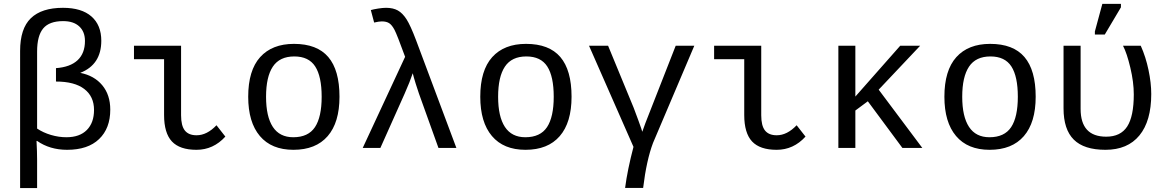

<svg xmlns="http://www.w3.org/2000/svg" viewBox="-20 -765 6041 993"><path d="M550.3 -197.8Q550.3 -101.1 492.4 -45.7Q434.6 9.8 327.1 9.8Q237.8 9.8 171.9 -36.1H168.9Q171.9 19.5 171.9 62.5V207.5H84V-501.5Q84 -617.2 139.6 -670.9Q195.3 -724.6 305.7 -724.6Q401.9 -724.6 452.9 -679.9Q503.9 -635.3 503.9 -554.2Q503.9 -430.7 395 -388.2Q467.3 -374 508.8 -324.2Q550.3 -274.4 550.3 -197.8ZM419.4 -553.2Q419.4 -601.1 389.9 -628.4Q360.4 -655.8 306.6 -655.8Q234.9 -655.8 203.4 -617.9Q171.9 -580.1 171.9 -498.5V-100.1Q203.1 -79.1 243.4 -67.1Q283.7 -55.2 323.2 -55.2Q392.1 -55.2 429.2 -92.8Q466.3 -130.4 466.3 -196.3Q466.3 -266.1 416 -304.7Q365.7 -343.3 269.5 -343.3V-412.6Q343.3 -418 381.3 -453.6Q419.4 -489.3 419.4 -553.2Z M916.5 -168.9Q916.5 -114.7 936 -90.1Q955.6 -65.4 996.6 -65.4Q1050.3 -65.4 1099.6 -117.2L1145.5 -58.6Q1083.5 9.8 996.1 9.8Q909.7 9.8 869.1 -33.4Q828.6 -76.7 828.6 -170.4V-459H672.9V-528.3H916.5Z M1735.8 -264.6Q1735.8 -131.3 1674.6 -60.8Q1613.3 9.8 1497.6 9.8Q1384.3 9.8 1324 -61.5Q1263.7 -132.8 1263.7 -264.6Q1263.7 -400.9 1325.4 -469.5Q1387.2 -538.1 1500.5 -538.1Q1619.6 -538.1 1677.7 -470.2Q1735.8 -402.3 1735.8 -264.6ZM1643.6 -264.6Q1643.6 -369.6 1610.1 -421.4Q1576.7 -473.1 1502 -473.1Q1426.3 -473.1 1391.1 -420.4Q1356 -367.7 1356 -264.6Q1356 -162.1 1391.1 -108.6Q1426.3 -55.2 1496.6 -55.2Q1574.2 -55.2 1608.9 -107.4Q1643.6 -159.7 1643.6 -264.6Z M2075.2 -471.2Q2033.2 -586.4 2020.3 -610.8Q2007.3 -635.3 1993.2 -644.8Q1979 -654.3 1954.6 -654.3Q1939.9 -654.3 1915 -648.4L1897.9 -712.9Q1911.1 -716.8 1935.1 -720.7Q1959 -724.6 1976.6 -724.6Q2013.2 -724.6 2037.6 -710.9Q2062 -697.3 2082.5 -665.3Q2103 -633.3 2131.8 -557.1L2340.3 0H2247.6L2146.5 -281.7Q2141.6 -294.9 2130.1 -331.8Q2118.7 -368.7 2114.7 -386.2Q2100.1 -342.3 2072.8 -280.8L1947.3 0H1856Z M2936 -264.6Q2936 -131.3 2874.8 -60.8Q2813.5 9.8 2697.8 9.8Q2584.5 9.8 2524.2 -61.5Q2463.9 -132.8 2463.9 -264.6Q2463.9 -400.9 2525.6 -469.5Q2587.4 -538.1 2700.7 -538.1Q2819.8 -538.1 2877.9 -470.2Q2936 -402.3 2936 -264.6ZM2843.8 -264.6Q2843.8 -369.6 2810.3 -421.4Q2776.9 -473.1 2702.1 -473.1Q2626.5 -473.1 2591.3 -420.4Q2556.2 -367.7 2556.2 -264.6Q2556.2 -162.1 2591.3 -108.6Q2626.5 -55.2 2696.8 -55.2Q2774.4 -55.2 2809.1 -107.4Q2843.8 -159.7 2843.8 -264.6Z M3125 -528.3 3257.3 -207.5Q3263.7 -191.9 3281.7 -142.1Q3299.8 -92.3 3301.8 -83.5Q3304.7 -93.8 3317.9 -128.4Q3331.1 -163.1 3474.6 -528.3H3570.8L3357.4 -25.9Q3323.7 63 3306.2 207H3212.9Q3225.1 113.3 3256.3 -5.4L3026.4 -528.3Z M3917 -168.9Q3917 -114.7 3936.5 -90.1Q3956.1 -65.4 3997.1 -65.4Q4050.8 -65.4 4100.1 -117.2L4146 -58.6Q4084 9.8 3996.6 9.8Q3910.2 9.8 3869.6 -33.4Q3829.1 -76.7 3829.1 -170.4V-459H3673.3V-528.3H3917Z M4647 0 4468.3 -241.2 4403.8 -193.4V0H4315.9V-528.3H4403.8V-265.6L4635.7 -528.3H4738.8L4524.4 -301.3L4750 0Z M5336.4 -264.6Q5336.4 -131.3 5275.1 -60.8Q5213.9 9.8 5098.1 9.8Q4984.9 9.8 4924.6 -61.5Q4864.3 -132.8 4864.3 -264.6Q4864.3 -400.9 4926 -469.5Q4987.8 -538.1 5101.1 -538.1Q5220.2 -538.1 5278.3 -470.2Q5336.4 -402.3 5336.4 -264.6ZM5244.1 -264.6Q5244.1 -369.6 5210.7 -421.4Q5177.2 -473.1 5102.5 -473.1Q5026.9 -473.1 4991.7 -420.4Q4956.5 -367.7 4956.5 -264.6Q4956.5 -162.1 4991.7 -108.6Q5026.9 -55.2 5097.2 -55.2Q5174.8 -55.2 5209.5 -107.4Q5244.1 -159.7 5244.1 -264.6Z M5934.1 -278.8Q5934.1 -139.2 5873 -64.7Q5812 9.8 5697.3 9.8Q5586.4 9.8 5533.4 -43Q5480.5 -95.7 5480.5 -204.6V-528.3H5568.8V-201.7Q5568.8 -58.1 5701.2 -58.1Q5775.4 -58.1 5809.6 -110.6Q5843.8 -163.1 5843.8 -276.9Q5843.8 -340.3 5825.9 -415.3Q5808.1 -490.2 5788.1 -528.3H5879.9Q5905.8 -470.7 5919.9 -403.3Q5934.1 -335.9 5934.1 -278.8ZM5642.6 -586.4V-602.5L5681.2 -745.1H5777.3V-727.1L5693.8 -586.4Z"/></svg>

Font: Cousine
Style: Regular
Weight: 400
Monospace: yes
Designer: Steve Matteson
Foundry: Ascender Corporation
Version: Version 1.20